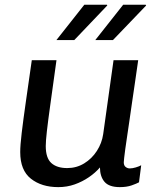

<svg xmlns="http://www.w3.org/2000/svg" viewBox="-20 -758 656 788"><path d="M219.2 10Q150.5 10 106.8 -24.6Q63 -59.2 63 -133.8Q63 -161.5 69.1 -212.9Q75.2 -264.2 85.9 -339.1Q96.5 -414 110.5 -511H211.8Q196.8 -402.2 186.9 -331.4Q177 -260.5 172.4 -219.5Q167.8 -178.5 167.8 -158.5Q167.8 -109.5 190.6 -88.9Q213.5 -68.2 255.8 -68.2Q294 -68.2 325.4 -87.4Q356.8 -106.5 377.5 -138.5Q398.2 -170.5 403.5 -207.5L446 -511H547.2Q540.5 -463.8 534 -419.5Q527.5 -375.2 521.6 -335.1Q515.8 -295 510.8 -260Q505.8 -225 501.4 -196.2Q497 -167.5 494.1 -145.8Q491.2 -124 489.6 -110.1Q488 -96.2 488 -91.8Q488 -78.8 495.6 -72.8Q503.2 -66.8 512.5 -66.8Q523.5 -66.8 537.2 -70.9Q551 -75 559.5 -79.8L550.5 -9.8Q541 -4.5 520.5 2.8Q500 10 471.8 10Q427.8 10 409.1 -11.6Q390.5 -33.2 390.2 -70.8Q371.5 -49 344.9 -30.8Q318.2 -12.5 286.5 -1.2Q254.8 10 219.2 10ZM371 -593.5 485.5 -738.5H578L579.8 -735.5L443.5 -593.5ZM211.5 -593.5 326 -738.5H419.2L420.2 -735.5L284.8 -593.5Z"/></svg>

Font: Chivo Medium
Style: Italic
Weight: 500
Italic angle: -8.05°
Designer: Hector Gatti
Foundry: Omnibus-Type
Version: Version 2.002